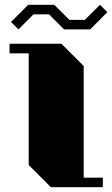

<svg xmlns="http://www.w3.org/2000/svg" viewBox="-20 -783 470 803"><path d="M98 -763 26 -691 57 -660 120 -723H185L248 -660H357L429 -732L398 -763L335 -700H270L207 -763ZM410 -40V0H193L100 -93V-560H20V-600H237L330 -507V-40Z"/></svg>

Font: Kumar One
Style: Regular
Weight: 400
Designer: Parimal Parmar
Foundry: Indian Type Foundry
Version: Version 1.001;PS 1.001;hotconv 1.0.88;makeotf.lib2.5.647800